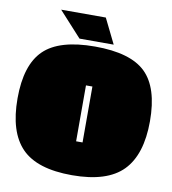

<svg xmlns="http://www.w3.org/2000/svg" viewBox="-87 -854 843 940"><g transform="rotate(10 335.0 -384.5)"><path d="M6 -314.5Q6 -481 82.5 -555.5Q159 -630 336 -630Q513 -630 588.5 -556.5Q664 -483 664 -316.5Q664 -150 586 -70Q508 10 333.5 10Q159 10 82.5 -69Q6 -148 6 -314.5ZM254 -655 141 -779H363L424 -655ZM357 -157V-435H325V-157Z"/></g></svg>

Font: Passion One Black
Style: Regular
Weight: 900
Designer: Alejandro Lo Celso
Foundry: Fontstage
Version: Version 1.002